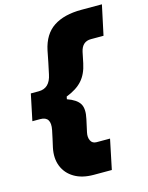

<svg xmlns="http://www.w3.org/2000/svg" viewBox="-133 -865 833 1078"><g transform="rotate(-15 283.5 -326.5)"><path d="M275 130Q208 130 163 103.2Q118 76.5 99.2 29.8Q80.5 -17 93 -77Q98.5 -101 103.8 -125Q109 -149 114 -173Q129.5 -250 66 -250H20L52 -403H98Q162.5 -403 178 -480Q185.5 -514.5 192 -546Q198.5 -577.5 205 -612Q224 -702 285.2 -742.5Q346.5 -783 447 -783H567L530 -610H457Q405.5 -610 393 -553L380 -490Q367.5 -430 335.2 -393.8Q303 -357.5 242 -334L239 -319Q292.5 -300.5 310.8 -270.8Q329 -241 316 -183L300 -110Q294 -82.5 303.8 -62.8Q313.5 -43 338 -43H416L380 130Z"/></g></svg>

Font: Commissioner Black
Style: Italic
Weight: 900
Italic angle: -12°
Designer: Kostas Bartsokas
Foundry: Kostas Bartsokas
Version: Version 1.000; ttfautohint (v1.8.3)